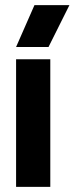

<svg xmlns="http://www.w3.org/2000/svg" viewBox="-20 -732 292 752"><path d="M43 0V-500H177V0ZM43 -548 115 -712H252L170 -548Z"/></svg>

Font: TASA Orbiter Display
Style: Bold
Weight: 700
Designer: Weizhong Zhang
Version: Version 1.000;Glyphs 3.1.2 (3151)